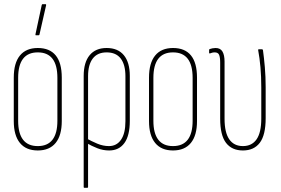

<svg xmlns="http://www.w3.org/2000/svg" viewBox="-20 -715 1348 920"><path d="M161 6Q105 6 75.5 -30Q46 -66 46 -135V-343Q46 -413 75.5 -449Q105 -485 161 -485Q218 -485 247 -449.5Q276 -414 276 -343V-135Q276 -66 246.5 -30Q217 6 161 6ZM161 -15Q208 -15 231.5 -45.5Q255 -76 255 -136V-342Q255 -403 231.5 -433.5Q208 -464 161 -464Q114 -464 90.5 -433.5Q67 -403 67 -342V-136Q67 -76 90.5 -45.5Q114 -15 161 -15ZM152 -546Q149 -546 150 -551L180 -691Q181 -695 184 -695H198Q202 -695 201 -690L169 -549Q168 -546 165 -546Z M384 185Q381 185 381 181V-351Q381 -416 409.5 -450.5Q438 -485 491 -485Q545 -485 573.5 -450.5Q602 -416 602 -351V-136Q602 -65 576 -29.5Q550 6 503 6Q474 6 447 -4.5Q420 -15 392 -31V-53Q419 -38 446.5 -26.5Q474 -15 502 -15Q539 -15 560 -45.5Q581 -76 581 -134V-350Q581 -405 558.5 -434.5Q536 -464 491 -464Q447 -464 424.5 -434.5Q402 -405 402 -350V181Q402 185 398 185Z M809 6Q753 6 723.5 -30Q694 -66 694 -135V-343Q694 -413 723.5 -449Q753 -485 809 -485Q866 -485 895 -449.5Q924 -414 924 -343V-135Q924 -66 894.5 -30Q865 6 809 6ZM809 -15Q856 -15 879.5 -45.5Q903 -76 903 -136V-342Q903 -403 879.5 -433.5Q856 -464 809 -464Q762 -464 738.5 -433.5Q715 -403 715 -342V-136Q715 -76 738.5 -45.5Q762 -15 809 -15Z M1144 6Q1091 6 1063 -30.5Q1035 -67 1035 -147V-415Q1035 -440 1030 -452Q1025 -464 1009 -464Q1002 -464 996.5 -462.5Q991 -461 986 -459Q982 -458 982 -462V-475Q982 -479 985 -480Q990 -482 998 -483.5Q1006 -485 1013 -485Q1036 -485 1046 -468Q1056 -451 1056 -420V-146Q1056 -80 1078.5 -47.5Q1101 -15 1144 -15Q1187 -15 1209.5 -47.5Q1232 -80 1232 -147V-296Q1232 -348 1228 -393Q1224 -438 1217 -475Q1216 -479 1221 -479H1235Q1239 -479 1240 -475Q1245 -439 1249 -393.5Q1253 -348 1253 -297V-149Q1253 -68 1225 -31Q1197 6 1144 6Z"/></svg>

Font: Sofia Sans Extra Condensed Thin
Style: Regular
Weight: 250
Version: Version 4.100